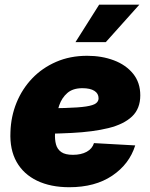

<svg xmlns="http://www.w3.org/2000/svg" viewBox="-20 -784 638 816"><path d="M274.4 11.7Q195.3 11.7 137.7 -15.9Q80.1 -43.5 50.5 -95.9Q21 -148.4 24.4 -222.7Q26.4 -289.1 50.3 -347.7Q74.2 -406.2 116.9 -450.9Q159.7 -495.6 218.8 -521.2Q277.8 -546.9 350.6 -546.9Q412.6 -546.9 463.9 -527.6Q515.1 -508.3 545.7 -470.7Q576.2 -433.1 576.2 -378.9Q576.2 -322.3 541.3 -289.1Q506.3 -255.9 441.2 -239.7Q376 -223.6 284.9 -219Q193.8 -214.4 81.1 -214.4L99.1 -323.2Q196.3 -323.2 255.6 -325Q314.9 -326.7 345.9 -331.5Q377 -336.4 387.9 -345Q398.9 -353.5 398.9 -366.2Q398.9 -386.7 381.1 -397.9Q363.3 -409.2 330.1 -409.2Q289.6 -409.2 266.1 -388.7Q242.7 -368.2 231.9 -336.9Q221.2 -305.7 217.8 -273.4Q214.4 -241.2 213.9 -217.8Q212.4 -190.9 218 -170.2Q223.6 -149.4 240.5 -137.7Q257.3 -126 290 -126Q324.7 -126 348.4 -138.9Q372.1 -151.9 379.4 -175.8L554.7 -166Q529.8 -86.4 457 -37.4Q384.3 11.7 274.4 11.7ZM300.8 -605 401.4 -764.2H572.3L429.7 -605Z"/></svg>

Font: Inter 18pt Black
Style: Italic
Weight: 900
Italic angle: -9.3988°
Designer: Rasmus Andersson
Foundry: rsms
Version: Version 4.001;git-66647c0bb